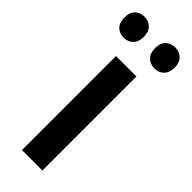

<svg xmlns="http://www.w3.org/2000/svg" viewBox="-272 -762 784 784"><g transform="rotate(45 120.0 -369.5)"><path d="M180 0H62V-543H180ZM-25 -679Q-25 -709 -9 -724Q7 -739 31 -739Q55 -739 71 -723.5Q87 -708 87 -679Q87 -649 71 -633.5Q55 -618 31 -618Q7 -618 -9 -633Q-25 -648 -25 -679ZM152 -679Q152 -709 168 -724Q184 -739 209 -739Q233 -739 249 -723.5Q265 -708 265 -679Q265 -649 249 -633.5Q233 -618 209 -618Q184 -618 168 -633.5Q152 -649 152 -679Z"/></g></svg>

Font: Noto Sans Disp Cond SemBd
Style: Regular
Weight: 600
Width: 3
Designer: Monotype Design Team
Foundry: Monotype Imaging Inc.
Version: Version 2.000;GOOG;noto-source:20170915:90ef993387c0; ttfaut